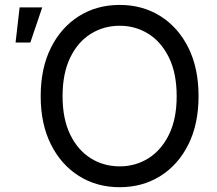

<svg xmlns="http://www.w3.org/2000/svg" viewBox="-20 -758 892 788"><path d="M471.2 10.3Q377.4 10.3 304.2 -35.6Q231 -81.5 189 -165.3Q147 -249 147 -363.3Q147 -478 189 -562Q231 -646 304.2 -691.9Q377.4 -737.8 471.2 -737.8Q564.9 -737.8 638.2 -691.9Q711.4 -646 753.2 -562Q794.9 -478 794.9 -363.3Q794.9 -249 753.2 -165.3Q711.4 -81.5 638.2 -35.6Q564.9 10.3 471.2 10.3ZM471.2 -75.2Q536.1 -75.2 589.1 -108.4Q642.1 -141.6 673.6 -205.8Q705.1 -270 705.1 -363.3Q705.1 -457 673.6 -521.5Q642.1 -585.9 589.1 -619.1Q536.1 -652.3 471.2 -652.3Q405.8 -652.3 352.5 -619.1Q299.3 -585.9 268.1 -521.5Q236.8 -457 236.8 -363.3Q236.8 -270 268.1 -205.8Q299.3 -141.6 352.5 -108.4Q405.8 -75.2 471.2 -75.2ZM43.9 -583.5 60.5 -727.5H153.3L104.5 -583.5Z"/></svg>

Font: Inter 17pt
Style: Regular
Weight: 400
Version: Version 4.001;git-66647c0bb